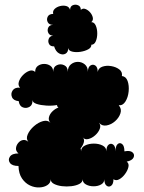

<svg xmlns="http://www.w3.org/2000/svg" viewBox="-20 -810 630 841"><path d="M61 -83Q33 -83 23.5 -96.5Q14 -110 23.5 -124Q33 -138 61 -138Q49 -148 50 -160.5Q51 -173 59.5 -183.5Q68 -194 80 -196.5Q92 -199 104 -189Q93 -202 101.5 -221.5Q110 -241 129 -257.5Q148 -274 168.5 -279.5Q189 -285 201 -272Q191 -283 194.5 -297Q198 -311 210 -322.5Q222 -334 236 -339Q229 -344 230 -350Q209 -346 183.5 -347.5Q158 -349 140 -355Q122 -361 122 -373Q124 -351 110 -342.5Q96 -334 80.5 -339.5Q65 -345 62 -367Q39 -369 32.5 -384.5Q26 -400 35.5 -414Q45 -428 68 -426Q58 -436 62.5 -451.5Q67 -467 80 -480.5Q93 -494 108 -499.5Q123 -505 134 -495Q134 -513 146 -521.5Q158 -530 173.5 -530Q189 -530 201 -521.5Q213 -513 213 -495Q213 -517 229 -524.5Q245 -532 261 -524.5Q277 -517 277 -495Q277 -517 290.5 -528Q304 -539 321 -539Q338 -539 351.5 -528Q365 -517 365 -495Q365 -516 376 -523Q387 -530 397.5 -523Q408 -516 408 -495Q411 -512 428.5 -518Q446 -524 467 -520.5Q488 -517 502.5 -506Q517 -495 514 -477Q532 -475 539 -455Q546 -435 543.5 -409.5Q541 -384 529.5 -365.5Q518 -347 500 -349Q514 -333 507.5 -313.5Q501 -294 484 -279Q467 -264 446.5 -260.5Q426 -257 413 -273Q423 -261 417 -245.5Q411 -230 397 -217.5Q383 -205 367 -201Q351 -197 342 -209Q351 -200 347 -186Q343 -172 333 -160Q335 -154 335 -147Q335 -164 352 -172.5Q369 -181 391 -181Q413 -181 429.5 -172.5Q446 -164 446 -147Q446 -169 456 -176.5Q466 -184 476 -176.5Q486 -169 486 -147Q486 -171 495.5 -179Q505 -187 515 -179Q525 -171 525 -147Q550 -152 560.5 -142.5Q571 -133 565 -120Q559 -107 535 -102Q546 -94 542.5 -78.5Q539 -63 527.5 -47.5Q516 -32 502 -24.5Q488 -17 477 -25Q477 -4 467 3.5Q457 11 447 3.5Q437 -4 437 -25Q437 -10 423 -2Q409 6 390 6Q371 6 356.5 -2Q342 -10 342 -25Q342 -12 328 -4.5Q314 3 293 5.5Q272 8 251.5 5.5Q231 3 216.5 -4.5Q202 -12 202 -25Q202 -9 188 0.5Q174 10 153 11Q132 12 111.5 2.5Q91 -7 76.5 -28Q62 -49 61 -83ZM217 -607Q201 -606 195 -617Q189 -628 193.5 -640Q198 -652 213 -654Q197 -654 191.5 -666Q186 -678 191.5 -689.5Q197 -701 213 -701Q195 -701 189 -713Q183 -725 189 -737Q195 -749 213 -749Q210 -762 219.5 -771Q229 -780 243.5 -783.5Q258 -787 270.5 -783.5Q283 -780 287 -767Q287 -782 298.5 -787Q310 -792 322 -787Q334 -782 334 -767Q343 -775 354.5 -770.5Q366 -766 375 -755.5Q384 -745 386.5 -733Q389 -721 380 -713Q393 -713 399.5 -698Q406 -683 406 -663.5Q406 -644 399.5 -629Q393 -614 380 -614Q381 -602 366.5 -594Q352 -586 332 -583Q312 -580 296 -584Q280 -588 279 -600Q279 -581 266.5 -574.5Q254 -568 239 -576Q224 -584 217 -607Z"/></svg>

Font: Rubik Bubbles
Style: Regular
Weight: 400
Designer: Hubert and Fischer, NaN
Foundry: Hubert and Fischer, NaN
Version: Version 2.200